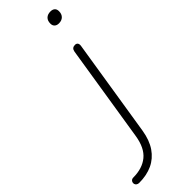

<svg xmlns="http://www.w3.org/2000/svg" viewBox="-410 -704 914 914"><g transform="rotate(-45 47.0 -247.0)"><path d="M-100 191Q-108 191 -113.5 187Q-119 183 -120.5 177.5Q-122 172 -120.5 166.5Q-119 161 -114.5 157Q-110 153 -102 153Q-41 153 -3 122Q35 91 46 22L124 -469Q126 -480 132 -485Q138 -490 148 -490Q158 -490 162.5 -483.5Q167 -477 165 -465L87 26Q78 82 53 118.5Q28 155 -10.5 173Q-49 191 -100 191ZM167 -616Q153 -616 145 -623.5Q137 -631 137 -644Q137 -664 148 -674.5Q159 -685 178 -685Q192 -685 200 -678Q208 -671 208 -657Q208 -638 197 -627Q186 -616 167 -616Z"/></g></svg>

Font: Nunito ExtraLight
Style: Italic
Weight: 200
Italic angle: -9°
Designer: Vernon Adams
Foundry: Vernon Adams
Version: Version 3.602